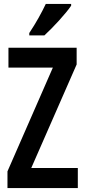

<svg xmlns="http://www.w3.org/2000/svg" viewBox="-20 -957 432 977"><path d="M342 -928V-937H213C192 -893 165 -843 129 -789V-777H206C250 -817 316 -889 342 -928ZM376 0V-102H139L370 -629V-714H23V-613H249L18 -85V0Z"/></svg>

Font: Noto Sans Gurmukhi UI ExtraCondensed SemiBold
Style: Regular
Weight: 600
Width: 2
Designer: Jelle Bosma - Monotype Design Team
Foundry: Monotype Imaging Inc.
Version: Version 2.004